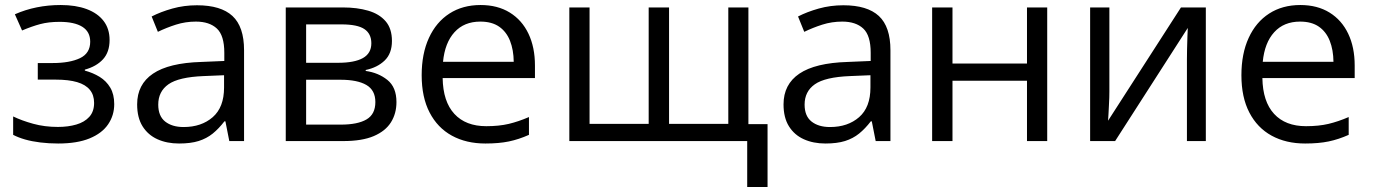

<svg xmlns="http://www.w3.org/2000/svg" viewBox="-20 -565 5498 769"><path d="M223.1 -544.9Q283.2 -544.9 327.1 -528.6Q371.1 -512.2 395 -481Q418.9 -449.7 418.9 -404.8Q418.9 -356.4 392.6 -327.6Q366.2 -298.8 319.8 -286.1V-282.2Q352.5 -273.4 379.2 -257.1Q405.8 -240.7 421.6 -214.1Q437.5 -187.5 437.5 -147.9Q437.5 -103 413.1 -67.1Q388.7 -31.2 338.9 -10.7Q289.1 9.8 212.9 9.8Q175.3 9.8 141.6 5.6Q107.9 1.5 80.6 -6.3Q53.2 -14.2 32.7 -24.9V-98.6Q66.9 -82 112.8 -69.3Q158.7 -56.6 211.9 -56.6Q252.9 -56.6 285.6 -66.2Q318.4 -75.7 337.6 -96.9Q356.9 -118.2 356.9 -152.8Q356.9 -184.6 339.8 -205.3Q322.8 -226.1 288.8 -236.1Q254.9 -246.1 203.1 -246.1H131.3V-312.5H190.4Q259.3 -312.5 300.3 -332Q341.3 -351.6 341.3 -397.9Q341.3 -438 309.6 -457.8Q277.8 -477.5 218.8 -477.5Q174.8 -477.5 141.1 -468.5Q107.4 -459.5 68.4 -442.9L39.6 -507.8Q81.5 -526.4 127.4 -535.6Q173.3 -544.9 223.1 -544.9Z M769 -543.9Q864.7 -543.9 911.1 -501Q957.5 -458 957.5 -363.8V0H898.4L882.8 -79.1H878.9Q856.4 -49.8 832 -30Q807.6 -10.3 775.6 -0.2Q743.7 9.8 697.3 9.8Q648.4 9.8 610.6 -7.3Q572.8 -24.4 551 -59.1Q529.3 -93.8 529.3 -147Q529.3 -227.1 592.8 -270Q656.2 -313 786.1 -316.9L878.4 -320.8V-353.5Q878.4 -422.9 848.6 -450.7Q818.8 -478.5 764.6 -478.5Q722.7 -478.5 684.6 -466.3Q646.5 -454.1 612.3 -437.5L587.4 -499Q623.5 -517.6 670.4 -530.8Q717.3 -543.9 769 -543.9ZM877.4 -263.7 795.9 -260.3Q695.8 -256.3 654.8 -227.5Q613.8 -198.7 613.8 -146Q613.8 -100.1 641.6 -78.1Q669.4 -56.2 715.3 -56.2Q786.6 -56.2 832 -95.7Q877.4 -135.3 877.4 -214.4Z M1549.8 -400.9Q1549.8 -350.6 1520.5 -322.5Q1491.2 -294.4 1444.8 -284.7V-280.8Q1495.1 -273.9 1531.5 -244.9Q1567.9 -215.8 1567.9 -156.2Q1567.9 -110.4 1545.9 -75.2Q1523.9 -40 1477.1 -20Q1430.2 0 1355 0H1124.5V-535.2H1353Q1410.6 -535.2 1454.8 -522.2Q1499 -509.3 1524.4 -480Q1549.8 -450.7 1549.8 -400.9ZM1483.4 -156.2Q1483.4 -203.6 1447.5 -224.6Q1411.6 -245.6 1343.3 -245.6H1206.1V-65.9H1345.2Q1412.6 -65.9 1448 -86.7Q1483.4 -107.4 1483.4 -156.2ZM1467.3 -391.6Q1467.3 -429.7 1439.5 -448.5Q1411.6 -467.3 1348.1 -467.3H1206.1V-313.5H1334Q1399.9 -313.5 1433.6 -332.5Q1467.3 -351.6 1467.3 -391.6Z M1904.8 -544.9Q1973.1 -544.9 2022 -514.6Q2070.8 -484.4 2096.7 -429.9Q2122.6 -375.5 2122.6 -302.7V-252.4H1752.9Q1754.4 -158.2 1799.8 -108.9Q1845.2 -59.6 1927.7 -59.6Q1978.5 -59.6 2017.6 -68.8Q2056.6 -78.1 2098.6 -96.2V-24.9Q2058.1 -6.8 2018.3 1.5Q1978.5 9.8 1924.3 9.8Q1847.2 9.8 1789.8 -21.7Q1732.4 -53.2 1700.7 -114.3Q1668.9 -175.3 1668.9 -263.7Q1668.9 -350.1 1698 -413.3Q1727.1 -476.6 1780 -510.7Q1833 -544.9 1904.8 -544.9ZM1903.8 -478.5Q1838.9 -478.5 1800.3 -436Q1761.7 -393.6 1754.4 -317.4H2037.6Q2037.1 -365.2 2022.7 -401.6Q2008.3 -438 1979 -458.3Q1949.7 -478.5 1903.8 -478.5Z M2977.5 -535.2V-67.9H3054.2V184.1H2972.7V0H2260.3V-535.2H2341.3V-68.8H2578.1V-535.2H2659.7V-68.8H2897V-535.2Z M3357.9 -543.9Q3453.6 -543.9 3500 -501Q3546.4 -458 3546.4 -363.8V0H3487.3L3471.7 -79.1H3467.8Q3445.3 -49.8 3420.9 -30Q3396.5 -10.3 3364.5 -0.2Q3332.5 9.8 3286.1 9.8Q3237.3 9.8 3199.5 -7.3Q3161.6 -24.4 3139.9 -59.1Q3118.2 -93.8 3118.2 -147Q3118.2 -227.1 3181.6 -270Q3245.1 -313 3375 -316.9L3467.3 -320.8V-353.5Q3467.3 -422.9 3437.5 -450.7Q3407.7 -478.5 3353.5 -478.5Q3311.5 -478.5 3273.4 -466.3Q3235.4 -454.1 3201.2 -437.5L3176.3 -499Q3212.4 -517.6 3259.3 -530.8Q3306.2 -543.9 3357.9 -543.9ZM3466.3 -263.7 3384.8 -260.3Q3284.7 -256.3 3243.7 -227.5Q3202.6 -198.7 3202.6 -146Q3202.6 -100.1 3230.5 -78.1Q3258.3 -56.2 3304.2 -56.2Q3375.5 -56.2 3420.9 -95.7Q3466.3 -135.3 3466.3 -214.4Z M3794.9 -535.2V-310.5H4093.3V-535.2H4174.3V0H4093.3V-241.7H3794.9V0H3713.4V-535.2Z M4423.3 -535.2V-198.7Q4423.3 -189 4422.9 -173.6Q4422.4 -158.2 4421.4 -140.9Q4420.4 -123.5 4419.7 -107.7Q4418.9 -91.8 4418 -81.5L4710 -535.2H4809.6V0H4733.9V-328.1Q4733.9 -343.8 4734.4 -368.2Q4734.9 -392.6 4735.8 -416.3Q4736.8 -439.9 4737.3 -453.1L4446.3 0H4346.2V-535.2Z M5188 -544.9Q5256.3 -544.9 5305.2 -514.6Q5354 -484.4 5379.9 -429.9Q5405.8 -375.5 5405.8 -302.7V-252.4H5036.1Q5037.6 -158.2 5083 -108.9Q5128.4 -59.6 5210.9 -59.6Q5261.7 -59.6 5300.8 -68.8Q5339.8 -78.1 5381.8 -96.2V-24.9Q5341.3 -6.8 5301.5 1.5Q5261.7 9.8 5207.5 9.8Q5130.4 9.8 5073 -21.7Q5015.6 -53.2 4983.9 -114.3Q4952.1 -175.3 4952.1 -263.7Q4952.1 -350.1 4981.2 -413.3Q5010.3 -476.6 5063.2 -510.7Q5116.2 -544.9 5188 -544.9ZM5187 -478.5Q5122.1 -478.5 5083.5 -436Q5044.9 -393.6 5037.6 -317.4H5320.8Q5320.3 -365.2 5305.9 -401.6Q5291.5 -438 5262.2 -458.3Q5232.9 -478.5 5187 -478.5Z"/></svg>

Font: Wonky
Style: Regular
Weight: 400
Designer: Monotype Design Team
Foundry: Monotype Imaging Inc.
Version: Version 3.000